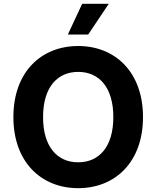

<svg xmlns="http://www.w3.org/2000/svg" viewBox="-20 -979 822 1009"><path d="M336.6 -797.6H443.5L551.8 -959.2H411.9ZM731.5 -363.6C731.5 -601.6 583.8 -737.2 391 -737.2C197.1 -737.2 50.4 -601.6 50.4 -363.6C50.4 -126.8 197.1 9.9 391 9.9C583.8 9.9 731.5 -125.7 731.5 -363.6ZM575.6 -363.6C575.6 -209.5 502.5 -126.1 391 -126.1C279.1 -126.1 206.3 -209.5 206.3 -363.6C206.3 -517.8 279.1 -601.2 391 -601.2C502.5 -601.2 575.6 -517.8 575.6 -363.6Z"/></svg>

Font: TID UI
Style: Bold
Weight: 700
Designer: The TID Project Authors
Foundry: Bakken & Bæck
Version: Version 1.001;hotconv 1.0.109;makeotfexe 2.5.65596